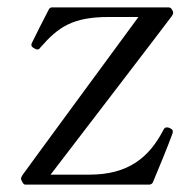

<svg xmlns="http://www.w3.org/2000/svg" viewBox="-20 -500 520 520"><path d="M394 -6C415 -56 435 -105 447 -138C448 -141 448 -142 448 -144C448 -148 446 -150 440 -153C436 -155 434 -155 432 -155C428 -155 425 -153 423 -149C384 -73 327 -27 222 -27H117C117 -27 442 -451 445 -456C449 -462 449 -464 449 -466C449 -468 448 -470 447 -472C444 -478 441 -480 436 -480H121C117 -480 114 -478 112 -474C102 -455 70 -392 66 -383C65 -380 65 -380 65 -378C65 -374 69 -371 73 -369C77 -367 79 -366 81 -366C85 -366 86 -367 90 -372C138 -427 177 -454 275 -454H355C355 -454 44 -31 41 -26C39 -23 37 -19 37 -16C37 -14 38 -12 39 -10C42 -4 44 0 49 0H384C388 0 392 -2 394 -6Z"/></svg>

Font: Shippori Mincho OTF
Style: Regular
Weight: 400
Designer: FONTDASU
Foundry: FONTDASU / Google Inc. / but / Adobe
Version: Version 3.300;hotconv 1.0.109;makeotfexe 2.5.65596